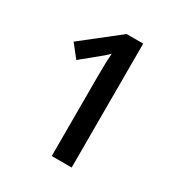

<svg xmlns="http://www.w3.org/2000/svg" viewBox="-168 -836 906 958"><g transform="rotate(30 285.5 -357.0)"><path d="M380.9 0H266.1V-460.9Q266.1 -543.5 270 -591.8Q258.8 -580.1 242.4 -565.9Q226.1 -551.8 132.8 -476.1L75.2 -548.8L285.2 -713.9H380.9Z"/></g></svg>

Font: f1_25643          
Style: Regular
Weight: 600
Foundry: Ascender Corporation
Version: Version 1.10